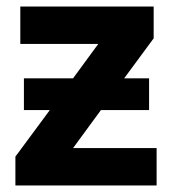

<svg xmlns="http://www.w3.org/2000/svg" viewBox="-20 -566 528 586"><path d="M27 0V-88L132 -230H53V-327H203L280 -432H42V-546H449V-449L359 -327H435V-230H288L203 -114H458V0Z"/></svg>

Font: BC Sans
Style: Bold
Weight: 700
Designer: Monotype Design Team
Province of B.C.
Foundry: Monotype Imaging Inc.
Version: Version 2.000;GOOG;noto-source:20170915:90ef993387c0